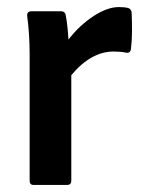

<svg xmlns="http://www.w3.org/2000/svg" viewBox="-20 -524 405 544"><path d="M75 0Q64 0 64 -12V-369Q64 -427 57 -479Q56 -492 69 -492H153Q164 -492 166 -482Q169 -467 171 -448Q173 -429 174 -412Q205 -452 244.5 -478Q284 -504 317 -504Q334 -504 344 -501Q352 -498 353 -488Q354 -464 354 -436.5Q354 -409 351 -385Q349 -372 336 -375Q321 -378 302 -378Q238 -378 182 -311V-12Q182 0 170 0Z"/></svg>

Font: Sofia Sans
Style: Bold
Weight: 700
Designer: Botio Nikoltchev, Ani Petrova
Foundry: lettersoup
Version: Version 4.100; ttfautohint (v1.8.4.7-5d5b)